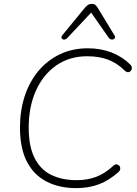

<svg xmlns="http://www.w3.org/2000/svg" viewBox="-20 -962 707 990"><path d="M373 8Q286 8 220.5 -25.5Q155 -59 119 -128Q83 -197 83 -305Q83 -392 107.5 -466.5Q132 -541 178 -596Q224 -651 288.5 -682Q353 -713 433 -713Q500 -713 556 -691Q612 -669 652 -629Q658 -623 659.5 -615.5Q661 -608 658 -602Q655 -596 649.5 -592.5Q644 -589 637 -590Q630 -591 623 -598Q584 -637 537 -654.5Q490 -672 430 -672Q338 -672 270 -624.5Q202 -577 165 -494Q128 -411 128 -304Q128 -207 158.5 -147Q189 -87 244.5 -60Q300 -33 376 -33Q430 -33 475.5 -50Q521 -67 564 -107Q571 -114 578 -114.5Q585 -115 590.5 -111.5Q596 -108 598.5 -102Q601 -96 599.5 -88.5Q598 -81 591 -75Q543 -32 490.5 -12Q438 8 373 8ZM326 -765Q320 -759 313.5 -758Q307 -757 302.5 -760Q298 -763 297 -768.5Q296 -774 302 -781L416 -920Q425 -931 433.5 -936.5Q442 -942 454 -942Q465 -942 471.5 -936.5Q478 -931 485 -920L570 -780Q575 -773 572.5 -767Q570 -761 564.5 -759Q559 -757 552 -759Q545 -761 540 -768L450 -897Z"/></svg>

Font: Nunito ExtraLight ExtraLight
Style: Italic
Weight: 250
Italic angle: -9°
Version: Version 3.602